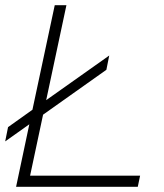

<svg xmlns="http://www.w3.org/2000/svg" viewBox="-24 -720 634 740"><path d="M38 0 89 -241 -4 -175 7 -230 101 -297 187 -700H232L154 -334L397 -506L386 -451L142 -278L92 -43H516L507 0Z"/></svg>

Font: Red Hat Display
Style: Italic
Weight: 300
Italic angle: -12°
Designer: Pentagram, MCKL
Foundry: Pentagram, MCKL
Version: Version 1.023